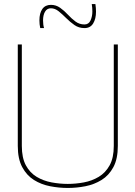

<svg xmlns="http://www.w3.org/2000/svg" viewBox="-20 -920 670 950"><path d="M68 -198V-700H88V-198Q88 -139 108 -102Q128 -65 161.5 -45Q195 -25 235.5 -17.5Q276 -10 315 -10Q355 -10 395 -17.5Q435 -25 468.5 -45Q502 -65 522.5 -102Q543 -139 543 -198V-700H563V-198Q563 -134 541 -93Q519 -52 482.5 -29.5Q446 -7 402.5 1.5Q359 10 315 10Q272 10 228 1.5Q184 -7 148 -29.5Q112 -52 90 -93Q68 -134 68 -198ZM179 -781Q175 -800 175 -819Q175 -855 189.5 -875.5Q204 -896 232 -896Q257 -896 277.5 -881.5Q298 -867 316 -847.5Q334 -828 353.5 -813.5Q373 -799 398 -799Q419 -799 428 -819Q437 -839 437 -863Q437 -882 434 -900H452Q455 -880 455 -862Q455 -827 441 -804Q427 -781 398 -781Q370 -781 348.5 -796Q327 -811 308 -830Q289 -849 270.5 -864Q252 -879 232 -879Q213 -879 203 -862.5Q193 -846 193 -819Q193 -797 198 -781Z"/></svg>

Font: Georama Thin
Style: Regular
Weight: 100
Designer: Jean-Baptiste Levee
Foundry: Production Type
Version: Version 1.000